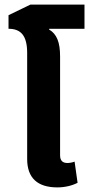

<svg xmlns="http://www.w3.org/2000/svg" viewBox="-20 -804 387 834"><path d="M229 10C263 10 294 2 317 -10L304 -102C294 -98 282 -96 273 -96C251 -96 241 -107 241 -130V-559C241 -620 227 -656 193 -676L194 -679H347V-784H112L17 -738V-679C71 -679 98 -649 98 -574V-113C98 -31 143 10 229 10Z"/></svg>

Font: Noto Sans Thai UI SemCond
Style: Bold
Weight: 700
Width: 4
Designer: Monotype Design Team
Foundry: Monotype Imaging Inc.
Version: Version 2.000